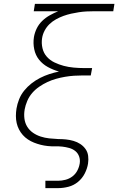

<svg xmlns="http://www.w3.org/2000/svg" viewBox="-20 -755 640 990"><path d="M214 215V177H280Q298 177 317.5 172Q337 167 353 155Q369 143 378.5 125Q388 107 391 88Q394 69 388 52Q382 35 368.5 24Q355 13 337 8Q319 3 301 1Q283 -1 264 -0.5Q245 0 226 -2Q207 -4 189.5 -8.5Q172 -13 155.5 -19.5Q139 -26 124 -36Q109 -46 97.5 -59Q86 -72 78 -87.5Q70 -103 66 -120.5Q62 -138 62 -157Q62 -176 65 -195Q69 -219 78.5 -243Q88 -267 104.5 -287.5Q121 -308 142 -324.5Q163 -341 186.5 -353Q210 -365 234.5 -373Q259 -381 284 -386Q253 -395 226.5 -409.5Q200 -424 181.5 -447Q163 -470 156.5 -501Q150 -532 155 -564Q159 -587 169.5 -608.5Q180 -630 197.5 -647Q215 -664 236.5 -676Q258 -688 280 -697H154L160 -735H570L564 -697H466Q446 -697 426.5 -696Q407 -695 387 -692Q367 -689 347 -684.5Q327 -680 307.5 -673Q288 -666 269 -655.5Q250 -645 235 -630.5Q220 -616 210 -597Q200 -578 197 -558Q193 -532 199 -506.5Q205 -481 221.5 -462.5Q238 -444 261 -433Q284 -422 308.5 -415.5Q333 -409 360 -406.5Q387 -404 414 -404H455L448 -366H407Q384 -366 361.5 -364.5Q339 -363 315.5 -359Q292 -355 269 -348.5Q246 -342 224.5 -332Q203 -322 182.5 -308Q162 -294 146 -275.5Q130 -257 120.5 -234.5Q111 -212 107 -190V-189Q103 -166 106 -143Q109 -120 120.5 -101.5Q132 -83 150 -70.5Q168 -58 189.5 -51Q211 -44 234 -41.5Q257 -39 280 -38Q301 -38 320.5 -36Q340 -34 359 -28.5Q378 -23 394 -12.5Q410 -2 421 13.5Q432 29 434.5 48.5Q437 68 434 88Q430 114 417 139.5Q404 165 382 183Q360 201 333 208Q306 215 280 215Z"/></svg>

Font: Iosevka Extralight Extended
Style: Italic
Weight: 200
Width: 7
Italic angle: -9°
Monospace: yes
Designer: Belleve Invis
Foundry: Belleve Invis
Version: Version 32.5.0; ttfautohint (v1.8.4)